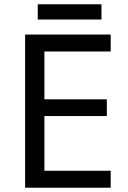

<svg xmlns="http://www.w3.org/2000/svg" viewBox="-20 -875 596 895"><path d="M496 0H97V-714H496V-635H187V-412H478V-334H187V-79H496ZM453 -855V-784H156V-855Z"/></svg>

Font: Noto Sans Lepcha
Style: Regular
Weight: 400
Designer: Monotype Design Team
Foundry: Monotype Imaging Inc.
Version: Version 2.006; ttfautohint (v1.8.4.7-5d5b)